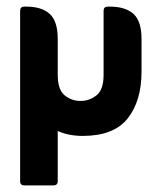

<svg xmlns="http://www.w3.org/2000/svg" viewBox="-20 -402 488 582"><path d="M155 -5V147Q155 160 142 160H54Q41 160 41 147V-369Q41 -382 54 -382H59Q106 -382 130.5 -360Q155 -338 155 -284V-176Q155 -130 176 -113Q197 -96 224 -96Q251 -96 272.5 -113Q294 -130 294 -175V-369Q294 -382 307 -382H312Q360 -382 384.5 -360Q409 -338 409 -284V-185Q409 -96 367 -43Q325 10 231 10Q188 10 155 -5Z"/></svg>

Font: Zain ExtraBold
Style: Regular
Weight: 800
Designer: Zain,Boutros
Foundry: Mobile Telecommunications Company (Zain), 2024
Version: Version 1.50; ttfautohint (v1.8.4)